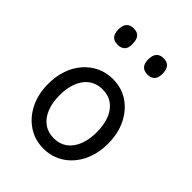

<svg xmlns="http://www.w3.org/2000/svg" viewBox="-230 -912 1049 1049"><g transform="rotate(45 294.5 -388.0)"><path d="M295 19Q228 19 175.5 -16Q123 -51 93 -111.5Q63 -172 63 -250Q63 -309 80 -358Q97 -407 128.5 -443Q160 -479 202 -499Q244 -519 295 -519Q362 -519 414 -484.5Q466 -450 496 -389Q526 -328 526 -250Q526 -203 515 -162Q504 -121 483.5 -88Q463 -55 434.5 -31Q406 -7 370.5 6Q335 19 295 19ZM295 -61Q328 -61 354.5 -74Q381 -87 399.5 -112Q418 -137 428 -172Q438 -207 438 -250Q438 -308 421 -350.5Q404 -393 372 -416Q340 -439 295 -439Q262 -439 235 -426Q208 -413 189.5 -388Q171 -363 161 -328.5Q151 -294 151 -250Q151 -192 168.5 -149.5Q186 -107 218 -84Q250 -61 295 -61ZM180 -669Q152 -669 138 -684.5Q124 -700 124 -731Q124 -763 138 -779Q152 -795 180 -795Q208 -795 221.5 -779Q235 -763 235 -731Q237 -700 222.5 -684.5Q208 -669 180 -669ZM411 -669Q383 -669 369 -684.5Q355 -700 355 -731Q355 -763 369 -779Q383 -795 411 -795Q438 -795 452 -779Q466 -763 466 -731Q467 -700 452.5 -684.5Q438 -669 411 -669Z"/></g></svg>

Font: Playwrite HU
Style: Regular
Weight: 400
Designer: Veronika Burian, José Scaglione
Foundry: TypeTogether
Version: Version 1.002